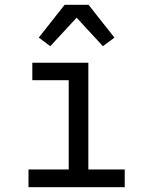

<svg xmlns="http://www.w3.org/2000/svg" viewBox="-20 -782 640 802"><path d="M99 0V-74H267V-447H115V-520H349V-74H501V0ZM190 -589 142 -625 250 -762H350L386 -716L458 -625L410 -589L300 -708Z"/></svg>

Font: Iosevka Fixed Extended
Style: Regular
Weight: 400
Width: 7
Monospace: yes
Designer: Belleve Invis
Foundry: Belleve Invis
Version: Version 24.1.1; ttfautohint (v1.8.4)